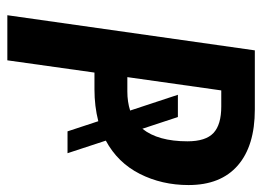

<svg xmlns="http://www.w3.org/2000/svg" viewBox="-118 -614 731 536"><g transform="rotate(90 248.0 -345.5)"><path d="M496.1 -505.9Q496.1 -431.2 464.8 -369.6Q433.6 -308.1 372.1 -274.9L407.2 -168H346.2L317.9 -253.9Q275.9 -243.2 229 -243.2H182.1L147.9 0H22L120.1 -690.9H285.2Q386.7 -690.9 441.4 -643.3Q496.1 -595.7 496.1 -505.9ZM338.9 -377Q374 -420.4 374 -502.9Q374 -553.7 350.8 -575.4Q327.6 -597.2 276.9 -597.2H231.9L194.8 -335H234.9Q263.7 -335 288.1 -342.8L244.1 -476.1H306.2Z"/></g></svg>

Font: Fira Sans Compressed Medium
Style: Italic
Weight: 500
Width: 3
Italic angle: -8°
Designer: Carrois Corporate & Edenspiekermann AG
Foundry: Carrois Corporate GbR & Edenspiekermann AG
Version: Version 4.203;PS 004.203;hotconv 1.0.88;makeotf.lib2.5.64775